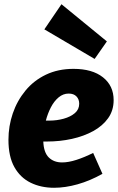

<svg xmlns="http://www.w3.org/2000/svg" viewBox="-20 -876 561 909"><path d="M236 13Q174 13 125 -11Q76 -35 48 -85Q20 -135 20 -214Q20 -279 40.5 -339Q61 -399 100.5 -447Q140 -495 197.5 -522.5Q255 -550 328 -550Q417 -550 467.5 -510Q518 -470 518 -402Q518 -353 492 -316.5Q466 -280 421.5 -255.5Q377 -231 320.5 -218.5Q264 -206 203 -206Q194 -206 185 -206Q187 -154 211 -130.5Q235 -107 274 -107Q304 -107 341.5 -119Q379 -131 421 -152L465 -53Q406 -20 347.5 -3.5Q289 13 236 13ZM305 -433Q279 -433 257.5 -415Q236 -397 221 -368Q206 -339 197 -305Q204 -305 214 -305Q249 -305 281.5 -314Q314 -323 334.5 -340.5Q355 -358 355 -385Q355 -406 342 -419.5Q329 -433 305 -433ZM271 -856 486 -680 428 -597 190 -737Z"/></svg>

Font: Bitter ExtraBold
Style: Italic
Weight: 800
Italic angle: -9°
Designer: Sol Matas, and Bitter project Authors
Foundry: Sol Matas
Version: Version 2.001